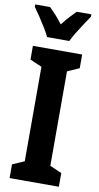

<svg xmlns="http://www.w3.org/2000/svg" viewBox="-102 -977 524 1021"><g transform="rotate(10 160.5 -466.5)"><path d="M294 0H28V-74L92 -102V-612L28 -640V-714H294V-640L230 -612V-102L294 -74ZM305 -920Q292 -901 274.5 -874.5Q257 -848 240.5 -821Q224 -794 214 -773H94Q85 -793 68.5 -820Q52 -847 34 -874Q16 -901 2 -920V-933H82Q98 -918 116.5 -897.5Q135 -877 154 -852Q175 -879 192 -897.5Q209 -916 226 -933H305Z"/></g></svg>

Font: Noto Sans Display ExtraCondensed
Style: Bold
Weight: 700
Width: 2
Designer: Monotype Design Team
Foundry: Monotype Imaging Inc.
Version: Version 2.003